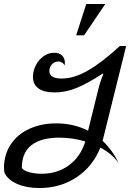

<svg xmlns="http://www.w3.org/2000/svg" viewBox="-37 -938 656 968"><path d="M561 -116Q529 -162 469 -194Q431 -99 349.5 -44.5Q268 10 161 10Q97 10 50 -10.5Q3 -31 -14 -66Q-17 -77 -17 -90Q-17 -158 17 -209.5Q51 -261 111 -288.5Q171 -316 246 -316Q335 -316 407 -279L457 -481Q468 -527 484 -565L481 -567Q404 -517 349 -494.5Q294 -472 239 -472Q184 -472 156.5 -492.5Q129 -513 129 -550Q129 -580 143.5 -608.5Q158 -637 182.5 -654.5Q207 -672 236 -672Q262 -672 276 -658Q290 -644 290 -622Q290 -613 289 -608Q278 -628 258 -628Q239 -628 225.5 -614.5Q212 -601 212 -579Q212 -561 227.5 -551.5Q243 -542 274 -542Q336 -542 406.5 -582.5Q477 -623 567 -706H599L483 -239L480 -228Q531 -180 561 -116ZM393 -225Q328 -244 262 -244Q171 -244 122 -206.5Q73 -169 73 -91Q82 -78 110 -70Q138 -62 173 -62Q253 -62 311.5 -105.5Q370 -149 393 -225ZM398 -918H494L387 -760H347Z"/></svg>

Font: Srisakdi
Style: Bold
Weight: 700
Designer: Cadson Demak Co.,Ltd.
Foundry: Cadson Demak Co.,Ltd.
Version: Version 1.000